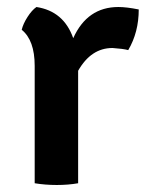

<svg xmlns="http://www.w3.org/2000/svg" viewBox="-20 -523 419 548"><path d="M42 -438Q46 -455 58.5 -474.5Q71 -494 84 -503Q162 -491 189 -414Q229 -503 318 -503Q341 -503 376 -496Q376 -431 346 -380Q331 -384 301 -386Q240 -386 203 -321V0Q175 5 142 5Q109 5 79 0V-335Q79 -408 42 -438Z"/></svg>

Font: Signika Negative
Style: Semibold
Weight: 600
Designer: Anna Giedrys
Foundry: Anna Giedrys
Version: Version 1.001